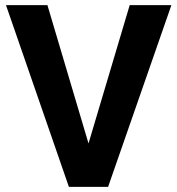

<svg xmlns="http://www.w3.org/2000/svg" viewBox="-20 -731 693 751"><path d="M165.5 -710.9 326.2 -169.9 487.3 -710.9H650.4L402.8 0H249.5L3.4 -710.9Z"/></svg>

Font: Vazirmatn RD UI
Style: Bold
Weight: 700
Designer: Saber Rastikerdar
Foundry: Saber Rastikerdar
Version: Version 33.003